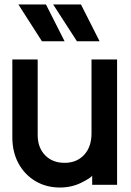

<svg xmlns="http://www.w3.org/2000/svg" viewBox="-20 -814 583 856"><path d="M35 -202V-549H148V-212Q148 -156 181 -122Q214 -88 268 -88Q322 -88 355 -123.5Q388 -159 388 -220V-549H502V10H391V-31Q384 -20 341.5 1Q299 22 247 22Q186 22 138 -6.5Q90 -35 62.5 -85.5Q35 -136 35 -202ZM217 -794H341L424 -630H323ZM185 -794 268 -630H167L62 -794Z"/></svg>

Font: BLUETTI 2.0 Medium
Style: Italic
Weight: 500
Designer: Stijn de Vries
Foundry: tokotype
Version: Version 2.005;October 31, 2023;FontCreator 14.0.0.2814 64-bi